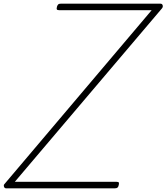

<svg xmlns="http://www.w3.org/2000/svg" viewBox="-59 -1018 900 1038"><path d="M-27 0Q-32 0 -35 -4Q-38 -8 -38.5 -14Q-39 -20 -34 -24L761 -963H260Q251 -963 248.5 -967Q246 -971 249 -982Q252 -991 256 -994.5Q260 -998 269 -998H809Q818 -998 820.5 -989Q823 -980 816 -972L21 -35H572Q582 -35 583.5 -30.5Q585 -26 583 -18Q581 -8 576.5 -4Q572 0 563 0Z"/></svg>

Font: Playwrite AU QLD Thin
Style: Regular
Weight: 250
Designer: Veronika Burian, José Scaglione
Foundry: TypeTogether
Version: Version 1.002